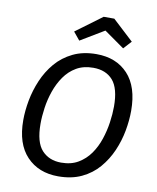

<svg xmlns="http://www.w3.org/2000/svg" viewBox="-98 -991 883 1078"><g transform="rotate(10 343.0 -451.5)"><path d="M402 -701.1Q515.2 -701.1 581.7 -629.6Q648.3 -558.1 648.3 -421.1Q648.3 -366.1 637.3 -306.5Q626.3 -247 601.8 -190.5Q577.2 -134 537.7 -88Q498.2 -41.9 441.1 -14.9Q384 12.1 307.9 12.1Q195.7 12.1 128.2 -59Q60.7 -130 60.7 -265Q60.7 -318.1 71.7 -377.6Q82.7 -437.1 107.2 -494.6Q131.7 -552.1 171.2 -598.6Q210.8 -645.1 268.3 -673.1Q325.9 -701.1 402 -701.1ZM397.9 -622.5Q342 -622.5 301.7 -599Q261.3 -575.5 233.9 -536Q206.5 -496.5 190.1 -449.1Q173.6 -401.6 166.7 -352.7Q159.7 -303.8 159.7 -261.9Q159.7 -156.3 201 -111.4Q242.3 -66.6 311.1 -66.6Q367.9 -66.6 408.2 -90.6Q448.6 -114.6 476 -153.5Q503.4 -192.5 519.3 -240.5Q535.3 -288.4 542.2 -337.4Q549.2 -386.3 549.2 -428.2Q549.2 -531.8 509.4 -577.2Q469.6 -622.5 397.9 -622.5ZM427.9 -840 292.8 -758.9 255.6 -804.2 404.7 -914.5H465.2L584.3 -804.2L542.9 -758.9Z"/></g></svg>

Font: Fira Sans Variable
Style: Italic
Weight: 397
Italic angle: -8°
Designer: Carrois Corporate & Edenspiekermann AG
Foundry: Carrois Corporate GbR & Edenspiekermann AG
Version: Version 4.202